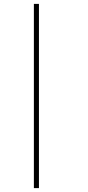

<svg xmlns="http://www.w3.org/2000/svg" viewBox="-20 -780 451 986"><path d="M154 -760H180V186H154Z"/></svg>

Font: Trirong Thin
Style: Italic
Weight: 250
Italic angle: -12°
Designer: Katatrad Team
Foundry: CadsonDemak
Version: Version 1.001